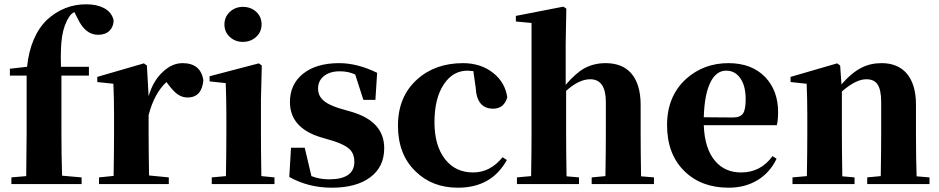

<svg xmlns="http://www.w3.org/2000/svg" viewBox="-20 -857 4374 894"><path d="M33 0V-31L102 -37Q104 -171 104 -238V-505H26V-537L106 -546Q121 -689 199 -765Q278 -837 381 -837Q430 -837 463 -820Q500 -801 509 -763Q509 -733 490 -714Q471 -695 437 -695Q377 -695 342 -770L326 -801Q310 -792 303 -780Q278 -743 269 -687Q261 -634 264 -546H394V-505H266V-238Q266 -140 269 -39L360 -31V0Z M441 0V-31L509 -38Q511 -154 511 -238V-321Q511 -395 508 -467L433 -475V-499L650 -562L664 -552L672 -409Q693 -482 740 -524Q782 -563 830 -563Q914 -563 927 -484Q920 -403 853 -403Q827 -403 804 -420Q787 -433 764 -463L755 -475Q698 -422 672 -321V-238Q672 -158 674 -40L766 -31V0Z M966 0V-31L1032 -37Q1034 -155 1034 -238V-318Q1034 -394 1031 -470L956 -478V-502L1185 -562L1199 -552L1195 -392V-238Q1195 -153 1197 -37L1258 -31V0ZM1111 -825Q1148 -825 1173 -802Q1198 -779 1198 -743.5Q1198 -708 1172.5 -685Q1147 -662 1111 -662Q1075 -662 1050 -685Q1025 -708 1025 -743Q1025 -778 1050 -801.5Q1075 -825 1111 -825Z M1525 17Q1416 17 1327 -33L1335 -169H1399L1430 -37Q1468 -22 1512 -22Q1630 -22 1630 -104Q1630 -138 1611 -159Q1588 -183 1531 -201L1473 -218Q1330 -262 1330 -382Q1330 -463 1389 -512Q1451 -563 1559 -563Q1644 -563 1736 -518L1728 -392H1672L1634 -510Q1603 -525 1562 -525Q1516 -525 1488.5 -503Q1461 -481 1461 -444Q1461 -414 1481 -394Q1504 -370 1559 -353L1618 -336Q1769 -291 1769 -167Q1769 -80 1704 -31.5Q1639 17 1525 17Z M2112 17Q1993 17 1916 -58Q1833 -137 1833 -272Q1833 -407 1922 -487Q2006 -563 2136 -563Q2219 -563 2277 -517Q2332 -473 2342 -404Q2327 -351 2276 -351Q2200 -351 2195 -449L2184 -526H2182Q2165 -528 2157 -528Q2089 -528 2047 -465Q2003 -400 2003 -288Q2003 -178 2053 -115Q2101 -54 2183 -54Q2263 -54 2320 -125L2340 -112Q2269 17 2112 17Z M2387 0V-31L2453 -37Q2455 -155 2455 -238V-750L2382 -757V-783L2603 -826L2617 -817L2614 -656V-462Q2660 -516 2701 -539Q2745 -563 2800 -563Q2876 -563 2918 -517Q2963 -466 2963 -368V-238Q2963 -152 2965 -36L3025 -31V0H2735V-31L2799 -37Q2801 -153 2801 -238V-382Q2801 -488 2728 -488Q2676 -488 2616 -434V-238Q2616 -154 2618 -36L2676 -31V0Z M3373 17Q3246 17 3168 -59Q3086 -138 3086 -275Q3086 -409 3175 -490Q3257 -563 3372 -563Q3481 -563 3544 -497Q3603 -434 3603 -335Q3603 -297 3597 -274H3257Q3261 -163 3311 -106Q3356 -54 3431 -54Q3522 -54 3577 -130L3596 -118Q3565 -53 3507 -18Q3449 17 3373 17ZM3393 -310Q3427 -310 3440 -329Q3452 -347 3452 -395Q3452 -459 3426 -494Q3402 -528 3361 -528Q3317 -528 3290 -478Q3260 -421 3257 -311Z M3670 0V-31L3737 -37Q3739 -155 3739 -238V-321Q3739 -395 3736 -467L3661 -475V-499L3878 -562L3892 -552L3898 -464Q3946 -519 3992 -542Q4033 -563 4085 -563Q4159 -563 4201 -516Q4245 -465 4245 -370V-238Q4245 -123 4248 -36L4308 -31V0H4018V-31L4081 -37Q4083 -153 4083 -238V-382Q4083 -439 4066 -464Q4050 -488 4014 -488Q3965 -488 3900 -431V-238Q3900 -154 3902 -36L3959 -31V0Z"/></svg>

Font: GenRyuMin TW H
Style: Regular
Weight: 900
Version: Version 1.501;PS 1;hotconv 16.6.51;makeotf.lib2.5.65220